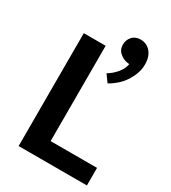

<svg xmlns="http://www.w3.org/2000/svg" viewBox="-181 -835 827 928"><g transform="rotate(30 232.0 -370.5)"><path d="M73 -630H195V-98H454V0H73ZM320 -613Q299 -618 281.5 -634Q264 -650 264 -677Q264 -703 281 -722Q298 -741 329 -741Q341 -741 354.5 -736Q368 -731 379.5 -719.5Q391 -708 398 -690Q405 -672 405 -646Q405 -620 396 -595Q387 -570 372 -547.5Q357 -525 336.5 -507Q316 -489 294 -477L265 -517Q291 -532 312.5 -557.5Q334 -583 338 -610Z"/></g></svg>

Font: Mukta Mahee SemiBold
Style: Regular
Weight: 600
Designer: Shuchita Grover, Noopur Datye, Girish Dalvi, Yashodeep Gholap
Foundry: Ek Type
Version: Version 2.538;PS 1.000;hotconv 16.6.51;makeotf.lib2.5.65220;